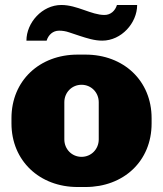

<svg xmlns="http://www.w3.org/2000/svg" viewBox="-20 -740 654 770"><path d="M530 -720H449C442 -697 424 -680 399 -680C346 -680 290 -720 226 -720C149 -720 86 -649 86 -577H167C174 -600 192 -617 217 -617C230 -617 244 -615 258 -610L300 -596C328 -587 358 -577 390 -577C467 -577 530 -648 530 -720ZM323 -521H291C139 -521 26 -417 26 -266V-245C26 -95 139 10 291 10H323C475 10 588 -93 588 -245V-266C588 -417 475 -521 323 -521ZM307 -400C346 -400 376 -369 376 -330V-181C376 -142 346 -111 307 -111C268 -111 238 -142 238 -181V-330C238 -369 268 -400 307 -400Z"/></svg>

Font: Chivo Light
Style: Bold
Weight: 900
Designer: Hector Gatti
Foundry: Omnibus-Type
Version: Version 1.003;PS 001.003;hotconv 1.0.70;makeotf.lib2.5.58329